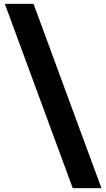

<svg xmlns="http://www.w3.org/2000/svg" viewBox="-20 -760 548 990"><path d="M153 -740 503 210H355L5 -740Z"/></svg>

Font: Georama Extended
Style: Bold
Weight: 700
Width: 7
Designer: Jean-Baptiste Levee
Foundry: Production Type
Version: Version 1.000